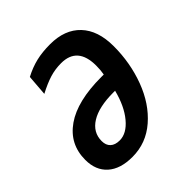

<svg xmlns="http://www.w3.org/2000/svg" viewBox="-159 -659 779 779"><g transform="rotate(-45 230.5 -270.0)"><path d="M16 -117Q16 -207 89 -258Q162 -309 300 -309H314Q318 -330 318 -356Q318 -464 224 -464Q190 -464 159 -454.5Q128 -445 88 -424L95 -514Q131 -533 166.5 -541.5Q202 -550 247 -550Q331 -550 377.5 -501Q424 -452 424 -362Q424 -266 392 -180.5Q360 -95 299.5 -42.5Q239 10 160 10Q91 10 53.5 -23.5Q16 -57 16 -117ZM300 -230H290Q207 -230 162 -202Q117 -174 117 -124Q117 -100 131 -87Q145 -74 171 -74Q211 -74 246.5 -116.5Q282 -159 300 -230Z"/></g></svg>

Font: Noto Sans UI NarrowMedium
Style: Italic
Weight: 500
Width: 4
Italic angle: -12°
Designer: Monotype Design Team
Foundry: Monotype Imaging Inc.
Version: Version 1.001